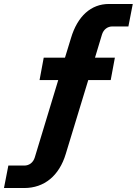

<svg xmlns="http://www.w3.org/2000/svg" viewBox="-103 -730 688 966"><path d="M-83 216H19C120 216 195 154 228 44L341 -327H454L475 -440H375L410 -556C418 -582 438 -597 463 -597H543L565 -710H445C355 -710 287 -649 254 -538L224 -440H117L96 -327H190L72 62C64 88 44 103 19 103H-61Z"/></svg>

Font: Uncut Sans
Style: Bold Italic
Weight: 700
Italic angle: -11°
Designer: Kasper Nordkvist
Foundry: UNCUT.wtf
Version: Version 1.304;Glyphs 3.2 (3246)